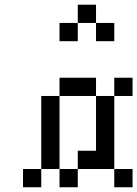

<svg xmlns="http://www.w3.org/2000/svg" viewBox="-20 -789 578 809"><path d="M76.9 -76.9H153.8V0H76.9ZM153.8 -153.8H230.8V-76.9H153.8ZM153.8 -230.8H230.8V-153.8H153.8ZM153.8 -307.7H230.8V-230.8H153.8ZM153.8 -384.6H230.8V-307.7H153.8ZM230.8 -461.5H307.7V-384.6H230.8ZM307.7 -461.5H384.6V-384.6H307.7ZM461.5 -461.5H538.5V-384.6H461.5ZM384.6 -384.6H461.5V-307.7H384.6ZM384.6 -307.7H461.5V-230.8H384.6ZM384.6 -230.8H461.5V-153.8H384.6ZM384.6 -153.8H461.5V-76.9H384.6ZM230.8 -76.9H307.7V0H230.8ZM307.7 -153.8H384.6V-76.9H307.7ZM461.5 -76.9H538.5V0H461.5ZM307.7 -769.2H384.6V-692.3H307.7ZM384.6 -692.3H461.5V-615.4H384.6ZM230.8 -692.3H307.7V-615.4H230.8Z"/></svg>

Font: Jacquarda Bastarda 9
Style: Regular
Weight: 400
Designer: Sarah Cadigan-Fried
Version: Version 1.000; ttfautohint (v1.8.4.7-5d5b)